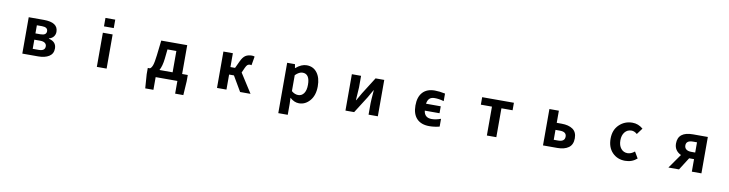

<svg xmlns="http://www.w3.org/2000/svg" viewBox="-23 -1722 11047 2908"><g transform="rotate(10 5500.0 -268.0)"><path d="M282.2 0V-559.6H513.7Q734.4 -559.6 734.4 -414.1Q734.4 -373 710.4 -341.3Q686.5 -309.6 639.6 -296.9V-292Q755.9 -265.6 755.9 -161.1Q755.9 -80.1 692.4 -40Q628.9 0 526.4 0ZM424.8 -335.9H502Q592.8 -335.9 592.8 -398.4Q592.8 -460.9 503.9 -460.9H424.8ZM424.8 -98.6H517.6Q613.3 -98.6 613.3 -169.9Q613.3 -201.2 588.4 -220.2Q563.5 -239.3 513.7 -239.3H424.8Z M1428.7 -621.1V-751H1579.1V-621.1ZM1428.7 2V-523.4H1579.1V2Z M2436.5 -444.3 2420.9 -297.9Q2408.2 -183.6 2371.1 -116.2H2573.2V-444.3ZM2719.7 -116.2H2806.6V-19.5L2793 195.3H2667V0H2333V195.3H2207L2191.4 -19.5V-116.2H2224.6Q2248 -128.9 2264.2 -172.4Q2280.3 -215.8 2293.9 -330.1L2320.3 -559.6H2719.7Z M3603.5 -294.9 3792 0H3631.8L3496.1 -231.4H3421.9V0H3276.4V-559.6H3421.9V-346.7H3493.2L3543.9 -455.1Q3575.2 -523.4 3614.3 -548.8Q3653.3 -574.2 3712.9 -574.2Q3736.3 -574.2 3754.9 -566.4L3731.4 -429.7Q3719.7 -433.6 3710.9 -433.6Q3686.5 -433.6 3670.4 -421.4Q3654.3 -409.2 3637.7 -372.1Z M4256.8 214.8V-559.6H4377L4386.7 -502H4390.6Q4475.6 -574.2 4555.7 -574.2Q4658.2 -574.2 4716.8 -496.6Q4775.4 -418.9 4775.4 -289.1Q4775.4 -150.4 4705.6 -68.4Q4635.7 13.7 4538.1 13.7Q4464.8 13.7 4398.4 -46.9L4402.3 44.9V214.8ZM4625 -287.1Q4625 -453.1 4513.7 -453.1Q4460.9 -453.1 4402.3 -394.5V-149.4Q4451.2 -107.4 4504.9 -107.4Q4558.6 -107.4 4591.8 -153.3Q4625 -199.2 4625 -287.1Z M5252 0V-559.6H5393.6V-382.8Q5393.6 -363.3 5380.9 -182.6H5384.8Q5389.6 -192.4 5416 -236.3Q5442.4 -280.3 5452.1 -299.8L5616.2 -559.6H5750V0H5607.4V-175.8Q5607.4 -212.9 5621.1 -377H5617.2Q5611.3 -366.2 5585.4 -321.8Q5559.6 -277.3 5549.8 -258.8L5385.7 0Z M6533.2 -534.2Q6603.5 -534.2 6692.4 -515.6V-399.4Q6615.2 -421.9 6548.8 -420.9Q6498 -420.9 6470.7 -394.5Q6443.4 -368.2 6435.5 -314.5H6662.1V-208H6435.5Q6448.2 -100.6 6559.6 -100.6Q6624 -100.6 6699.2 -128.9V-8.8Q6619.1 11.7 6542 11.7Q6417 11.7 6349.6 -58.1Q6282.2 -127.9 6282.2 -260.7Q6282.2 -392.6 6347.2 -463.4Q6412.1 -534.2 6533.2 -534.2Z M7426.8 0V-444.3H7255.9V-559.6H7744.1V-444.3H7572.3V0Z M8290 0V-559.6H8435.5V-373H8510.7Q8619.1 -373 8682.6 -329.1Q8746.1 -285.2 8746.1 -189.5Q8746.1 -90.8 8682.6 -45.4Q8619.1 0 8510.7 0ZM8435.5 -112.3H8502.9Q8604.5 -112.3 8604.5 -190.4Q8604.5 -264.6 8502.9 -264.6H8435.5Z M9553.7 13.7Q9434.6 13.7 9357.4 -65.4Q9280.3 -144.5 9280.3 -279.3Q9280.3 -414.1 9363.8 -494.1Q9447.3 -574.2 9566.4 -574.2Q9656.2 -574.2 9729.5 -511.7L9659.2 -417Q9616.2 -454.1 9573.2 -454.1Q9508.8 -454.1 9469.7 -406.2Q9430.7 -358.4 9430.7 -279.3Q9430.7 -201.2 9469.2 -153.8Q9507.8 -106.4 9569.3 -106.4Q9625 -106.4 9678.7 -151.4L9736.3 -53.7Q9660.2 13.7 9553.7 13.7Z M10579.1 -293.9V-451.2H10517.6Q10413.1 -451.2 10413.1 -375Q10413.1 -336.9 10440.4 -315.4Q10467.8 -293.9 10517.6 -293.9ZM10498 -559.6H10726.6V0H10579.1V-192.4H10505.9H10503.9L10381.8 0H10218.8L10373 -219.7Q10268.6 -269.5 10268.6 -378.9Q10268.6 -559.6 10498 -559.6Z"/></g></svg>

Font: GenEi Gothic M Regular
Style: Bold
Weight: 700
Designer: o_tamon (Modified); [Source Han Sans]
Ryoko NISHIZUKA  (kana & ideographs); Paul D. Hunt (Latin, Greek & Cyrillic); Wenl
Version: Version 1.1a;Original Version 1.004